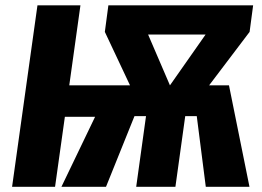

<svg xmlns="http://www.w3.org/2000/svg" viewBox="-20 -714 1003 734"><path d="M385.3 0H214.9L401.3 -387.7H855.4L933.7 0H766.7L732.2 -270H688.1L650.6 0H500.7L538.2 -270H494.1ZM729.2 -321.4 508.6 -320.7 380.8 -592.1 394.3 -693.6H498.2L629.7 -387.7L844.2 -693.6H947.7L934.2 -592.1ZM826.6 -581.9H478.2L475.2 -693.6H861.3ZM190.5 0H26.2L123.2 -693.6H287.5L244.8 -387.7H490.6L473.7 -267.4H228Z"/></svg>

Font: Fira Sans Variable
Style: Italic
Weight: 397
Italic angle: -8°
Designer: Carrois Corporate & Edenspiekermann AG
Foundry: Carrois Corporate GbR & Edenspiekermann AG
Version: Version 4.202